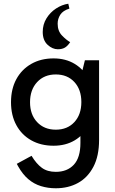

<svg xmlns="http://www.w3.org/2000/svg" viewBox="-20 -811 615 1029"><path d="M279 198Q237 198 199.5 186.5Q162 175 131.5 149Q101 123 77 80L70 67L149 24Q175 67 204.5 88.5Q234 110 279 110Q340 110 375.5 72Q411 34 411 -45V-149H421V-390H411L435 -488H511V-61Q511 25 480.5 83Q450 141 398 169.5Q346 198 279 198ZM267 -30Q199 -30 147.5 -59Q96 -88 67.5 -140.5Q39 -193 39 -263Q39 -334 67.5 -386.5Q96 -439 147.5 -468.5Q199 -498 267 -498Q332 -498 380.5 -468.5Q429 -439 456 -386.5Q483 -334 483 -263Q483 -193 456 -140.5Q429 -88 380.5 -59Q332 -30 267 -30ZM279 -116Q341 -116 378.5 -156.5Q416 -197 416 -264Q416 -331 378.5 -371.5Q341 -412 279 -412Q217 -412 179 -371Q141 -330 141 -263Q141 -197 179 -156.5Q217 -116 279 -116ZM290 -547Q261 -547 235 -571Q209 -595 209 -640Q209 -680 229 -712.5Q249 -745 280.5 -765.5Q312 -786 346 -791L352 -765Q317 -754 303 -732Q289 -710 289 -684Q289 -645 312 -621Q335 -597 356 -585Q343 -565 328 -556Q313 -547 290 -547Z"/></svg>

Font: Gabarito
Style: Regular
Weight: 400
Designer: Leandro Assis / Alvaro Franca / Felipe Casaprima
Foundry: Naipe Foundry
Version: Version 1.000